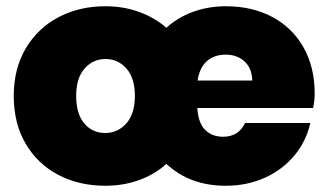

<svg xmlns="http://www.w3.org/2000/svg" viewBox="-20 -588 1071 615"><path d="M988 -288Q988 -267 983 -242H612Q615 -194 637 -172Q659 -150 695 -150Q744 -150 765 -194H974Q961 -136 923.5 -90.5Q886 -45 829 -19Q772 7 703 7Q588 7 513 -63Q475 -29 425 -11Q375 7 317 7Q233 7 166.5 -28Q100 -63 62 -128Q24 -193 24 -281Q24 -368 62.5 -433Q101 -498 167.5 -533Q234 -568 318 -568Q375 -568 425 -550Q475 -532 513 -499Q549 -532 598 -550Q647 -568 704 -568Q787 -568 851.5 -534Q916 -500 952 -436.5Q988 -373 988 -288ZM788 -330Q787 -370 763 -391.5Q739 -413 703 -413Q666 -413 642.5 -392Q619 -371 613 -330ZM317 -162Q357 -162 384.5 -192.5Q412 -223 412 -281Q412 -338 385 -368.5Q358 -399 318 -399Q278 -399 251 -368.5Q224 -338 224 -281Q224 -223 250 -192.5Q276 -162 317 -162Z"/></svg>

Font: Fz Poppins ExtBd
Style: Regular
Weight: 800
Designer: Ninad Kale (Devanagari), Jonny Pinhorn (Latin)
Foundry: Indian Type Foundry
Version: Vit hóa bi Vntype.Com & FontZin.Com